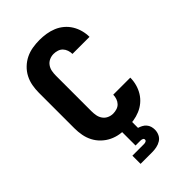

<svg xmlns="http://www.w3.org/2000/svg" viewBox="-281 -842 1162 1162"><g transform="rotate(-45 300.0 -261.5)"><path d="M298 8Q267 8 237 3Q207 -2 180 -15Q153 -28 130.5 -49.5Q108 -71 94 -98Q80 -125 74.5 -155Q69 -185 69 -215V-520Q69 -550 74.5 -580Q80 -610 94 -637Q108 -664 130.5 -685.5Q153 -707 180 -720Q207 -733 237 -738Q267 -743 298 -743Q326 -743 354.5 -738.5Q383 -734 409.5 -723Q436 -712 458 -693.5Q480 -675 495 -650.5Q510 -626 517.5 -598Q525 -570 525 -542H379Q379 -558 373.5 -574Q368 -590 357 -601.5Q346 -613 330 -618Q314 -623 298 -623Q279 -623 261.5 -615Q244 -607 233 -591.5Q222 -576 218.5 -557.5Q215 -539 215 -520V-215Q215 -196 218.5 -177.5Q222 -159 233 -143.5Q244 -128 261.5 -120Q279 -112 298 -112Q314 -112 330 -117Q346 -122 357 -133.5Q368 -145 373.5 -161Q379 -177 379 -193H525Q525 -165 517.5 -137Q510 -109 495 -84.5Q480 -60 458 -41.5Q436 -23 409.5 -12Q383 -1 354.5 3.5Q326 8 298 8ZM200 220V150H300Q308 150 315.5 146.5Q323 143 323 135Q323 127 315.5 123.5Q308 120 300 120H257V0H343V55Q356 59 368.5 65.5Q381 72 390.5 83Q400 94 404 107.5Q408 121 408 135Q408 155 399.5 173Q391 191 374.5 201.5Q358 212 338.5 216Q319 220 300 220Z"/></g></svg>

Font: Iosevka Custom Heavy Extended
Style: Regular
Weight: 900
Width: 7
Monospace: yes
Designer: Belleve Invis
Foundry: Belleve Invis
Version: Version 11.2.4; ttfautohint (v1.8.4)